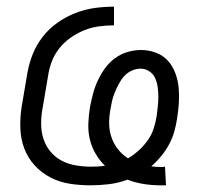

<svg xmlns="http://www.w3.org/2000/svg" viewBox="-20 -548 640 576"><path d="M462 8Q436 8 411 4Q386 0 362 -9Q336 1 307.5 4.5Q279 8 252 8Q219 8 188 3Q157 -2 130.5 -16Q104 -30 83.5 -52.5Q63 -75 52.5 -103.5Q42 -132 41 -164Q40 -196 45 -228L62 -328Q67 -357 78 -385Q89 -413 108 -437.5Q127 -462 152.5 -480Q178 -498 206.5 -509Q235 -520 264 -524Q293 -528 322 -528V-472Q300 -472 277.5 -469Q255 -466 233.5 -457.5Q212 -449 192 -435Q172 -421 157.5 -402.5Q143 -384 135 -362.5Q127 -341 124 -319L107 -219Q103 -196 103.5 -173Q104 -150 111 -129.5Q118 -109 132 -92.5Q146 -76 165 -66Q184 -56 206.5 -52Q229 -48 252 -48Q263 -48 273.5 -48.5Q284 -49 295 -51Q279 -66 267 -86.5Q255 -107 249.5 -130Q244 -153 245 -177.5Q246 -202 250 -227Q254 -247 259 -266.5Q264 -286 273 -305.5Q282 -325 294.5 -342.5Q307 -360 324.5 -373Q342 -386 362.5 -392Q383 -398 403 -398Q426 -398 447.5 -390Q469 -382 483.5 -366Q498 -350 506 -328.5Q514 -307 516 -284.5Q518 -262 516.5 -238.5Q515 -215 511 -191Q508 -171 502.5 -152Q497 -133 487 -114.5Q477 -96 463.5 -79.5Q450 -63 434 -49Q441 -48 448 -47.5Q455 -47 463 -47Q466 -47 468.5 -47Q471 -47 475 -48L478 8ZM364 -73Q381 -83 396.5 -97Q412 -111 423.5 -127.5Q435 -144 441 -162.5Q447 -181 450 -200Q452 -215 453.5 -229.5Q455 -244 455 -258.5Q455 -273 453 -287Q451 -301 445.5 -313.5Q440 -326 428 -334Q416 -342 402 -342Q388 -342 375 -336Q362 -330 352.5 -319.5Q343 -309 336.5 -296.5Q330 -284 324.5 -271Q319 -258 316 -244.5Q313 -231 311 -218Q307 -196 307.5 -175Q308 -154 315 -134.5Q322 -115 334.5 -99.5Q347 -84 364 -73Z"/></svg>

Font: Iosevka Light Extended
Style: Italic
Weight: 300
Width: 7
Italic angle: -9°
Monospace: yes
Designer: Belleve Invis
Foundry: Belleve Invis
Version: Version 32.5.0; ttfautohint (v1.8.4)